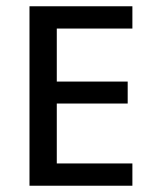

<svg xmlns="http://www.w3.org/2000/svg" viewBox="-20 -592 487 612"><path d="M74 -572H402V-501H161V-332H387V-262H161V-71H402V0H74Z"/></svg>

Font: odia115
Style: Regular
Weight: 400
Designer: Amélie Bonet and Sol Matas
Foundry: Google LLC
Version: Version 2.003